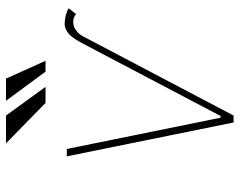

<svg xmlns="http://www.w3.org/2000/svg" viewBox="-98 -686 784 628"><g transform="rotate(-90 294.0 -372.0)"><path d="M96.6 -545.5H120.7L223 -42.6H228.7L460.2 -483Q481.5 -525.6 497.5 -539.1Q513.5 -552.6 528.4 -552.6Q543.3 -552.6 557.4 -548.8Q571.4 -545.1 581 -539.8L562.5 -515.6Q562.1 -516 560.7 -516.7Q557.9 -518.8 550.8 -522Q543.7 -525.2 531.2 -524.1Q519.5 -523.1 508 -514.6Q496.4 -506 490.1 -494.3L230.1 0H207.4ZM323.9 -615.1H271.3L139.2 -744.3H230.1ZM409.1 -615.1H373.6L278.4 -744.3H350.9Z"/></g></svg>

Font: Inter UI Thin
Style: Italic
Weight: 100
Italic angle: -9.39999°
Designer: Rasmus Andersson
Foundry: rsms
Version: 3.2;8d6f07862